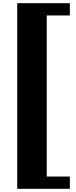

<svg xmlns="http://www.w3.org/2000/svg" viewBox="-20 -974 475 1204"><path d="M273 133H418V210H88V-954H418V-877H273Z"/></svg>

Font: Inknut Antiqua ExtraBold
Style: Regular
Weight: 800
Designer: Claus Eggers Sørensen
Foundry: Claus Eggers Sørensen
Version: Version 1.003; ttfautohint (v1.8.2) -l 8 -r 50 -G 200 -x 14 